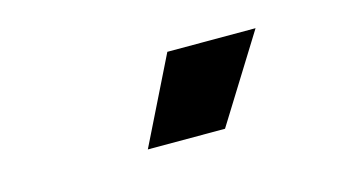

<svg xmlns="http://www.w3.org/2000/svg" viewBox="-37 -829 673 370"><g transform="rotate(-15 300.0 -644.0)"><path d="M223 -558 308 -730H484L377 -558Z"/></g></svg>

Font: SUSE Thin ExtraBold
Style: Regular
Weight: 800
Version: Version 1.000